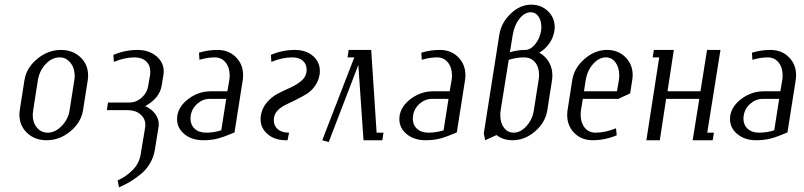

<svg xmlns="http://www.w3.org/2000/svg" viewBox="-20 -596 3418 816"><path d="M62.5 -108.9Q62.5 -118.2 64 -127.9L84 -255.9Q92.3 -307.6 138.2 -345.7Q184.1 -383.8 238.8 -383.8Q289.1 -383.8 321.8 -352.8Q354.5 -321.8 354.5 -274.9Q354.5 -265.6 353 -255.9L333 -127.9Q324.7 -75.7 279.1 -37.8Q233.4 0 178.2 0Q127.9 0 95.2 -31Q62.5 -62 62.5 -108.9ZM119.1 -107.9Q119.1 -74.7 137 -53.5Q154.8 -32.2 183.1 -32.2Q214.8 -32.2 242.4 -60.8Q270 -89.4 275.9 -127.9L295.9 -255.9Q297.4 -264.6 297.4 -273.4Q297.4 -306.6 279.3 -329.3Q261.2 -352.1 233.9 -352.1Q201.2 -352.1 174.6 -324.2Q147.9 -296.4 141.1 -255.9L121.1 -127.9Q119.1 -114.3 119.1 -107.9Z M434.1 -127.9 439 -160.2H528.8Q558.6 -160.2 582 -180.9Q605.5 -201.7 609.9 -231.9L618.2 -279.8Q618.7 -283.7 618.7 -292Q618.7 -318.8 600.8 -335.4Q583 -352.1 551.8 -352.1Q510.3 -352.1 463.9 -333L461.9 -362.8Q512.2 -383.8 564 -383.8Q612.3 -383.8 644 -357.7Q675.8 -331.5 675.8 -292.5Q675.8 -287.6 674.8 -278.8L667 -231.9Q658.2 -178.7 597.2 -145Q624 -132.8 639.4 -112.3Q654.8 -91.8 654.8 -67.4Q654.8 -64 653.8 -56.2L638.2 40Q633.3 71.3 617.7 97.9Q602.1 124.5 578.9 143.6Q555.7 162.6 534.2 175.5Q512.7 188.5 485.8 200.2L480 170.9Q516.1 154.8 544.2 126.2Q572.3 97.7 578.1 58.1L597.2 -56.2Q597.7 -59.6 597.7 -65.4Q597.7 -92.3 576.7 -110.1Q555.7 -127.9 522.9 -127.9Z M732.4 -90.3Q732.4 -95.2 733.4 -104Q740.2 -146 782.5 -177Q824.7 -208 876.5 -208H946.3L954.6 -255.9Q956.1 -266.1 956.1 -275.4Q956.1 -308.6 939 -330.3Q921.9 -352.1 892.6 -352.1Q862.3 -352.1 827.6 -341.8L825.7 -372.1Q864.7 -383.8 904.3 -383.8Q952.1 -383.8 982.7 -353Q1013.2 -322.3 1013.2 -276.4Q1013.2 -266.1 1011.7 -255.9L976.6 -33.2Q933.6 -14.6 905.8 -7.3Q877.9 0 843.3 0Q795.4 0 763.9 -25.9Q732.4 -51.8 732.4 -90.3ZM789.6 -92.3Q789.6 -65.4 807.4 -48.8Q825.2 -32.2 856.4 -32.2Q887.7 -32.2 920.4 -42L941.4 -175.8H871.6Q841.8 -175.8 818.4 -155Q794.9 -134.3 790.5 -104Q789.6 -96.2 789.6 -92.3Z M1087.4 -89.8Q1087.4 -99.1 1088.4 -104Q1093.8 -137.2 1114.5 -161.1Q1135.3 -185.1 1161.6 -198.5Q1188 -211.9 1214.1 -223.6Q1240.2 -235.4 1259.5 -251.2Q1278.8 -267.1 1282.2 -288.1Q1283.2 -295.9 1283.2 -299.8Q1283.2 -323.7 1267.1 -337.9Q1251 -352.1 1221.2 -352.1Q1179.7 -352.1 1133.3 -333L1131.3 -362.8Q1180.2 -383.8 1233.4 -383.8Q1280.3 -383.8 1309.8 -358.4Q1339.4 -333 1339.4 -294.4Q1339.4 -284.7 1338.4 -279.8Q1334 -252 1318.4 -230.2Q1302.7 -208.5 1282.5 -196.3Q1262.2 -184.1 1239 -172.4Q1215.8 -160.6 1196 -151.6Q1176.3 -142.6 1161.9 -128.4Q1147.5 -114.3 1144.5 -96.2Q1143.6 -88.4 1143.6 -85Q1143.6 -61 1160.6 -46.6Q1177.7 -32.2 1208.5 -32.2L1202.1 0H1195.3Q1147.9 0 1117.7 -25.6Q1087.4 -51.3 1087.4 -89.8Z M1349.6 0 1485.8 -352.1H1457L1461.9 -383.8H1557.6L1580.6 -32.2H1609.9L1605 0H1524.9L1502.9 -319.8L1377 7.8Z M1677.2 -90.3Q1677.2 -95.2 1678.2 -104Q1685.1 -146 1727.3 -177Q1769.5 -208 1821.3 -208H1891.1L1899.4 -255.9Q1900.9 -266.1 1900.9 -275.4Q1900.9 -308.6 1883.8 -330.3Q1866.7 -352.1 1837.4 -352.1Q1807.1 -352.1 1772.5 -341.8L1770.5 -372.1Q1809.6 -383.8 1849.1 -383.8Q1897 -383.8 1927.5 -353Q1958 -322.3 1958 -276.4Q1958 -266.1 1956.5 -255.9L1921.4 -33.2Q1878.4 -14.6 1850.6 -7.3Q1822.8 0 1788.1 0Q1740.2 0 1708.7 -25.9Q1677.2 -51.8 1677.2 -90.3ZM1734.4 -92.3Q1734.4 -65.4 1752.2 -48.8Q1770 -32.2 1801.3 -32.2Q1832.5 -32.2 1865.2 -42L1886.2 -175.8H1816.4Q1786.6 -175.8 1763.2 -155Q1739.7 -134.3 1735.4 -104Q1734.4 -96.2 1734.4 -92.3Z M2036.1 -28.8 2102.1 -448.2Q2110.4 -500 2150.6 -538.1Q2190.9 -576.2 2237.3 -576.2Q2280.3 -576.2 2308.8 -548.6Q2337.4 -521 2337.4 -481Q2337.4 -472.7 2335.9 -463.9Q2331.5 -435.5 2314.5 -411.4Q2297.4 -387.2 2272 -372.1Q2297.4 -358.4 2312.5 -332.8Q2327.6 -307.1 2327.6 -275.9Q2327.6 -266.1 2326.2 -255.9L2306.2 -127.9Q2297.9 -75.7 2254.2 -37.8Q2210.4 0 2158.2 0Q2118.2 0 2090.3 -22L2042 0ZM2106.4 -106Q2106.4 -73.2 2122.1 -52.7Q2137.7 -32.2 2163.1 -32.2Q2192.4 -32.2 2217.8 -60.5Q2243.2 -88.9 2249 -127.9L2269 -255.9Q2271 -265.6 2271 -277.8Q2271 -311 2253.9 -331.5Q2236.8 -352.1 2207 -352.1Q2176.3 -352.1 2142.1 -341.8L2107.9 -127.9Q2106.4 -120.1 2106.4 -106ZM2147 -374Q2179.7 -383.8 2211.9 -383.8Q2234.4 -383.8 2254.2 -407.7Q2273.9 -431.6 2279.3 -463.9Q2280.8 -472.7 2280.8 -481.4Q2280.8 -508.3 2268.3 -526.1Q2255.9 -543.9 2236.3 -543.9Q2209.5 -543.9 2187.7 -516.6Q2166 -489.3 2159.2 -448.2Z M2390.6 -107.4Q2390.6 -117.7 2392.1 -127.9L2412.1 -255.9Q2420.4 -307.6 2464.4 -345.7Q2508.3 -383.8 2560.1 -383.8Q2607.4 -383.8 2638.2 -353Q2668.9 -322.3 2668.9 -276.4Q2668.9 -269.5 2667 -255.9L2658.2 -199.2L2607.9 -175.8H2457L2449.2 -127.9Q2447.8 -117.7 2447.8 -108.4Q2447.8 -75.2 2464.8 -53.7Q2481.9 -32.2 2511.2 -32.2Q2552.7 -32.2 2598.1 -50.8L2601.1 -21Q2550.8 0 2499 0Q2451.7 0 2421.1 -30.5Q2390.6 -61 2390.6 -107.4ZM2461.9 -208H2602.1L2610.4 -255.9Q2611.8 -266.1 2611.8 -275.9Q2611.8 -308.6 2596.2 -330.3Q2580.6 -352.1 2555.2 -352.1Q2525.4 -352.1 2500.7 -324.2Q2476.1 -296.4 2469.2 -255.9Z M2727.1 0 2781.7 -352.1H2753.9L2758.8 -383.8H2843.8L2816.9 -208H2957L2984.9 -383.8H3042L2985.8 -32.2H3014.2L3008.8 0H2923.8L2952.1 -175.8H2811L2784.2 0Z M3082.5 -90.3Q3082.5 -95.2 3083.5 -104Q3090.3 -146 3132.6 -177Q3174.8 -208 3226.6 -208H3296.4L3304.7 -255.9Q3306.2 -266.1 3306.2 -275.4Q3306.2 -308.6 3289.1 -330.3Q3272 -352.1 3242.7 -352.1Q3212.4 -352.1 3177.7 -341.8L3175.8 -372.1Q3214.8 -383.8 3254.4 -383.8Q3302.2 -383.8 3332.8 -353Q3363.3 -322.3 3363.3 -276.4Q3363.3 -266.1 3361.8 -255.9L3326.7 -33.2Q3283.7 -14.6 3255.9 -7.3Q3228 0 3193.4 0Q3145.5 0 3114 -25.9Q3082.5 -51.8 3082.5 -90.3ZM3139.6 -92.3Q3139.6 -65.4 3157.5 -48.8Q3175.3 -32.2 3206.5 -32.2Q3237.8 -32.2 3270.5 -42L3291.5 -175.8H3221.7Q3191.9 -175.8 3168.5 -155Q3145 -134.3 3140.6 -104Q3139.6 -96.2 3139.6 -92.3Z"/></svg>

Font: Gawaa
Style: Italic
Weight: 400
Designer: T. Christopher White
Version: Version 1.0